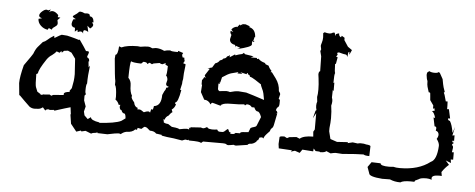

<svg xmlns="http://www.w3.org/2000/svg" viewBox="-48 -704 2318 937"><g transform="rotate(5 1111.0 -235.5)"><path d="M153.3 -157.2Q166 -159.2 167.5 -161.1L171.9 -160.6L197.3 -162.6Q203.1 -158.2 207.5 -157.7Q211.4 -162.1 216.1 -162.6Q220.7 -163.1 224.6 -163.1Q245.1 -165 265.6 -166.5V-171.9Q265.6 -181.6 293.5 -184.1L292.5 -189.5L302.2 -203.1L308.6 -239.3Q310.5 -253.9 310.5 -272.5L305.7 -347.7L285.6 -375.5L267.6 -383.8L248.5 -381.3L238.8 -371.6L235.4 -379.4L228 -370.1L212.9 -375.5Q208.5 -368.2 191.9 -355.5Q179.2 -348.1 168 -333Q131.3 -278.3 131.3 -261.2L123.5 -256.3Q123.5 -204.1 127.4 -193.4L136.2 -171.4L153.3 -160.6ZM415.5 9.8 387.2 -1.5 368.7 2.9Q364.7 2.9 364.7 -1L342.3 6.3L313.5 -29.8L306.6 -75.2L308.6 -75.7L304.2 -109.9L275.9 -101.6L227.5 -86.4L223.6 -89.8L204.1 -87.9Q200.2 -90.3 196.8 -90.3H195.8Q183.6 -88.4 183.1 -82.5L169.9 -97.7L160.2 -91.8Q152.3 -87.4 128.9 -87.4Q116.2 -87.4 104.5 -95.2Q77.6 -120.6 51.8 -147L49.8 -145.5Q43.9 -198.2 43.9 -205.6Q43.9 -236.3 59.1 -294.4Q99.1 -350.6 100.1 -354Q109.4 -378.4 119.1 -389.2L141.6 -415Q152.8 -418.5 162.1 -427.2Q173.8 -438.5 194.3 -450.7L196.3 -439.5Q227.5 -458.5 230.5 -458.5L257.3 -456.5Q266.1 -454.6 275.6 -452.1Q285.2 -449.7 295.7 -446.8Q306.2 -443.8 316.9 -440.4L319.8 -442.9Q346.7 -404.8 355.5 -389.6H361.8Q370.1 -389.6 370.1 -384.8Q370.1 -379.4 363.3 -363.8L365.7 -357.9L373.5 -353L374.5 -344.2L375.5 -343.3L375 -340.8L374 -341.3L372.1 -339.4L375 -311.5L380.9 -320.3Q374.5 -269.5 374.5 -232.4Q369.6 -226.6 369.6 -198.7V-193.4Q369.6 -183.1 374 -180.7L367.2 -172.4V-148.9L377.4 -120.1L371.1 -94.7L375.5 -76.2L392.6 -59.6L407.7 -70.3Q408.2 -54.7 450.7 -48.3L445.3 -1L440.4 3.4Q420.4 4.9 415.5 9.8ZM160 -476.8Q140.2 -479.5 125.5 -493.5Q110.8 -507.6 110.8 -526L127.9 -530.4Q112.6 -533.9 112.6 -542.7Q112.6 -552.4 124.9 -563.2Q137.2 -573.9 145.1 -573.9Q149.9 -573.9 153.9 -571.3L167 -576.6L159.1 -563Q167 -569.5 175.4 -569.5Q189.5 -569.5 205.3 -552.4L203.5 -542.3L216.7 -541.4L203.5 -528.2L206.2 -512.9Q206.2 -505.4 202.4 -501.6Q198.7 -497.9 194.1 -494.8Q189.5 -491.8 185.3 -488.5Q181.1 -485.2 180.2 -479L164.8 -485.6ZM334 -473.3Q329.2 -482.5 320.9 -482.5Q314.3 -482.5 307.2 -478.1L304.6 -489.6L292.7 -479L291.9 -497.9Q273.8 -500.5 273.8 -515.9Q273.8 -523.4 280 -538.3L292.7 -540.5Q276.5 -547.6 276.5 -552.8Q276.5 -554.2 280 -556.8Q300.2 -570.4 302.8 -574.6Q305.5 -578.8 312.1 -578.8Q319.5 -578.8 333.6 -572.2L343.3 -573.1Q358.7 -573.1 358.7 -563.4L359.5 -559.9Q377.5 -559.9 379.7 -532.6L371.8 -530.4Q379.3 -525.2 379.3 -519Q379.3 -510.7 365.7 -501L351.6 -513.3L358.2 -483.4Q347.2 -490.4 340.6 -490.4Q333.2 -490.4 333.2 -480.3Z M445.3 4.4Q445.3 -22.5 441.9 -33.7V-45.4Q528.8 -50.8 557.1 -65.4L576.2 -79.1Q575.7 -92.8 571.3 -101.1Q556.2 -103.5 554.2 -116.2Q543.5 -118.2 543 -134.8L545.4 -142.6L537.1 -142.1Q532.2 -157.7 519.5 -166L520.5 -180.2Q519 -229.5 510.7 -236.8V-255.9Q506.3 -273.4 498.5 -365.2L500 -383.8Q512.2 -385.3 514.2 -426.8L525.9 -422.4Q553.7 -435.1 605 -435.1L618.2 -433.6Q640.1 -437.5 654.8 -437.5Q665 -437.5 676.8 -431.2L693.8 -434.1Q714.8 -434.1 735.4 -423.8Q747.6 -428.2 765.6 -428.7Q766.1 -423.8 802.2 -423.8L803.7 -429.7L828.6 -421.4L824.2 -412.1L827.6 -399.9L836.4 -398.9Q836.4 -390.6 839.4 -383.3L833 -371.6L845.2 -367.7L844.7 -358.4Q839.4 -319.3 839.4 -294.9Q836.4 -284.2 836.4 -271L829.6 -241.2L835.4 -240.2Q824.7 -179.2 812 -178.2L810.1 -173.3L815.4 -168.9Q811.5 -151.9 796.9 -141.6L801.8 -129.4Q793.5 -124.5 783.7 -110.4Q771.5 -105 766.1 -88.9L760.3 -91.3Q763.2 -84.5 764.2 -75.2Q774.4 -69.8 786.1 -69.8L804.7 -57.6Q828.1 -55.2 835.9 -52.7L842.8 -49.3Q869.1 -54.7 879.9 -54.7L892.1 -51.8L893.1 -44.4L891.1 0.5L875.5 -1.5L860.4 4.4L819.3 -2.4Q781.2 -5.9 759.3 -10.7V-14.2L739.3 -17.1L731.4 -18.1Q721.7 -29.8 699.7 -29.8L684.1 -43L674.3 -46.4Q669.9 -46.4 657.7 -34.7L639.2 -38.1L636.7 -28.3L628.4 -29.8Q614.7 -14.2 585.9 -14.2Q570.3 -10.7 559.1 0Q557.6 -2.9 548.1 -3.2Q538.6 -3.4 494.6 5.9ZM629.9 -127.9 640.6 -128.4Q646.5 -128.4 662.6 -116.7Q675.8 -122.6 683.1 -122.6Q689.9 -122.6 692.9 -117.2L697.3 -135.7L701.7 -132.3Q707 -132.3 709 -150.9Q744.6 -154.8 744.6 -208.5L753.4 -228Q760.7 -236.8 760.7 -245.6Q772 -246.6 772 -252Q759.3 -252.9 758.8 -264.6L763.2 -283.2Q763.2 -296.9 754.4 -306.2Q758.8 -306.2 759.8 -351.1L747.1 -357.4L748.5 -365.2L732.4 -357.9Q725.6 -357.9 718.3 -362.8L689 -357.9L681.6 -353.5L669.9 -359.9L658.2 -352.5Q658.2 -361.8 639.2 -361.8L628.9 -352.1Q588.9 -353 579.6 -358.9Q573.7 -355 572.8 -277.8Q586.9 -263.7 586.9 -241.7Q586.9 -209.5 598.1 -191.4L596.7 -186Q596.7 -177.7 611.3 -160.6Q615.2 -138.7 630.9 -135.3Z M888.7 -6.8V-29.3Q891.6 -31.2 891.6 -48.3Q891.6 -49.8 887.7 -63L894 -57.1L896 -63.5L946.8 -66.9Q952.6 -64 958.5 -64Q963.9 -64 976.6 -71.8Q981.4 -63.5 993.7 -63L1001.5 -62Q1016.1 -62 1026.4 -64Q1031.2 -54.2 1039.1 -54.2H1054.2Q1060.1 -54.2 1076.7 -70.8L1082.5 -67.4Q1082.5 -56.2 1093.8 -54.7L1091.3 -48.8H1104Q1111.8 -48.8 1117.2 -55.2H1139.2Q1139.2 -61 1152.3 -62.3Q1165.5 -63.5 1179.7 -64.5L1188 -85.4Q1195.8 -89.8 1204.8 -91.8Q1213.9 -93.8 1216.8 -99.6Q1219.7 -105.5 1234.4 -143.1Q1225.1 -168.9 1215.3 -168.9Q1205.6 -168.9 1197.8 -187H1185.1Q1177.2 -199.2 1159.7 -199.2L1151.4 -192.9L1147.5 -197.8Q1127.9 -194.8 1082.5 -194.8Q1050.8 -194.8 1040 -188Q1036.1 -188 1034.2 -181.6Q1026.9 -181.6 1021 -184.1Q1015.1 -186.5 1000.5 -189.9L991.2 -191.9Q988.3 -191.9 983.4 -183.1Q972.2 -203.1 950.7 -203.6L931.6 -238.8L934.1 -274.9L931.6 -276.4V-297.4Q939 -306.2 941.4 -314L948.7 -308.6L942.9 -322.3L964.8 -356L953.6 -357.4L975.6 -363.3L988.8 -384.8Q1003.4 -389.2 1010.7 -401.4Q1021.5 -403.3 1027.3 -412.1Q1039.1 -412.6 1043.5 -423.3Q1051.8 -425.8 1057.1 -431.2L1056.2 -420.4L1082 -437L1083 -432.1Q1103.5 -439.5 1111.1 -440.4Q1118.7 -441.4 1124 -448.2L1129.4 -441.9L1172.4 -435.1L1159.2 -428.7H1189L1190.4 -423.3L1197.8 -425.8Q1207.5 -414.1 1229 -408.2Q1231.9 -407.2 1233.9 -401.9L1249.5 -396Q1253.4 -384.3 1266.1 -371.6L1261.7 -365.7H1268.1L1289.1 -337.4Q1309.1 -310.1 1310.1 -276.9Q1317.9 -266.6 1317.9 -262.7L1312.5 -238.8L1318.8 -234.9V-217.8Q1318.8 -202.1 1312.5 -198.5Q1306.2 -194.8 1303.7 -181.6Q1308.6 -181.6 1312 -170.9L1305.2 -166L1312 -168.5L1300.3 -110.4Q1297.9 -98.1 1291.7 -93.5Q1285.6 -88.9 1283.7 -78.6L1270 -64Q1256.3 -49.3 1255.4 -40L1248.5 -44.9L1235.8 -43L1230 -29.3Q1224.1 -29.3 1222.2 -21.5Q1207.5 -8.8 1193.8 -8.8Q1185.1 -8.8 1180.2 -2Q1129.4 6.3 1124.5 6.3Q1118.7 6.3 1113.3 3.4Q1092.3 7.3 1085.9 7.3Q1081.1 7.3 1076.9 3.9Q1072.8 0.5 1060.5 0.5H962.9L953.1 8.8Q953.1 1.5 895 1.5ZM1241.7 -227.5 1235.8 -258.8Q1234.4 -268.1 1224.1 -289.1Q1220.2 -296.9 1220.2 -301.8L1189.9 -321.8Q1172.4 -333 1163.1 -334.5Q1163.1 -343.3 1152.3 -345.2V-352.1Q1146 -350.1 1146 -345.2L1114.7 -352.5L1126 -345.2H1101.1L1105.5 -352.1Q1087.4 -347.7 1069.8 -342.8Q1055.2 -338.4 1027.8 -319.8L1021.5 -293.9L1017.6 -292.5L1021 -286.6L1013.2 -288.1V-262.7Q1013.2 -255.9 1021 -251.5Q1047.9 -254.9 1054.7 -254.9Q1055.7 -254.9 1058.6 -254.4Q1061.5 -253.9 1064.2 -253.9Q1066.9 -253.9 1072.8 -251.5Q1096.7 -258.8 1114.7 -258.8Q1122.1 -258.8 1151.9 -255.9Q1180.2 -248 1241.7 -227.5ZM1077.4 -482.8Q1050.6 -487.2 1050.6 -508.7L1055.5 -529.8Q1049.3 -537.3 1049.3 -544.3L1050.2 -549.6L1063.4 -544.7L1052.8 -555.7Q1061.6 -570.2 1081.4 -572.4L1083.6 -569.8L1083.2 -578.6L1087.1 -575.9L1088.9 -584.3L1094.1 -579.5Q1095.9 -579.5 1096.3 -582.5L1101.6 -583.9L1105.6 -581.2L1102.5 -586.9L1120.1 -587.4L1141.6 -579.5L1138.1 -575.5Q1170.2 -568.9 1171.9 -528.9L1169.3 -529.8L1164.5 -510.9L1165.8 -508.7L1171.5 -511.3Q1166.7 -504.7 1164.5 -504.7Q1162.3 -504.7 1161.4 -510.9Q1158.7 -506.1 1158.7 -499.5L1159.2 -492Q1159.2 -479.7 1088.9 -463.4L1103.4 -470.9L1081 -479.3L1079.6 -470.5Z M1334 1.5 1331.1 -19.5 1333 -53.7Q1334 -58.6 1356.4 -58.6L1369.6 -51.8L1380.9 -57.6L1415.5 -61L1431.2 -54.2Q1448.7 -70.3 1496.6 -70.3L1494.6 -94.2L1501 -105.5V-185.5L1486.8 -159.2L1496.6 -196.8L1501 -200.7Q1497.6 -211.4 1497.6 -222.2Q1497.6 -232.9 1501 -242.2L1498.5 -264.6Q1501.5 -277.3 1501.5 -301.3Q1501.5 -324.7 1497.6 -356L1495.1 -374.5Q1495.1 -388.7 1502.4 -391.6L1501 -463.9L1494.6 -489.3L1498 -497.6L1494.6 -514.6Q1494.6 -519 1498.5 -531.2Q1502.4 -543.5 1502.4 -556.6L1501 -577.6L1507.8 -582.5Q1520.5 -578.6 1529.8 -578.6Q1541.5 -578.6 1548.3 -584.5H1557.1L1560.5 -568.4L1563 -577.6Q1572.8 -583 1578.6 -583Q1578.6 -568.4 1589.4 -564.9L1592.3 -572.8L1606.9 -564V-552.7L1627 -522L1647.9 -507.3L1637.2 -483.4L1636.2 -498L1630.9 -494.1L1628.9 -471.7Q1625 -483.4 1618.2 -483.4Q1611.8 -483.4 1585.4 -490.7L1577.6 -487.8Q1577.6 -480 1581.1 -480L1573.7 -468.8L1581.5 -466.3L1575.7 -433.1L1571.8 -433.6Q1572.8 -389.2 1576.2 -389.2Q1571.8 -383.8 1571.8 -339.8L1576.2 -341.8V-300.3L1571.8 -305.2L1570.8 -268.1Q1574.2 -259.8 1574.2 -251Q1574.2 -241.2 1570.8 -228.5Q1575.2 -200.7 1575.2 -167.5Q1575.2 -146.5 1571.8 -119.1V-103L1581.1 -65.9L1614.3 -54.7Q1623 -54.7 1667.5 -58.1L1666.5 -53.2L1690.9 -59.1L1715.8 -55.7Q1722.7 -58.1 1730 -58.1Q1748 -58.1 1757.3 -54.7Q1777.8 -53.2 1778.8 -47.9L1777.3 0.5Q1755.4 0.5 1749 -4.9Q1717.3 -4.9 1645 1.5L1613.3 -0.5Q1605 -0.5 1587.9 3.9L1566.4 -5.4Q1560.1 2.4 1536.6 2.4Q1536.6 -1 1514.2 -1L1503.9 -12.7L1502.4 1.5L1449.2 -2.4L1437.5 14.6L1413.6 6.3L1394 12.2L1398.9 5.4Z M1773.4 54.2 1791 29.3 1835.4 30.8Q1835.4 43.9 1878.9 43.9L1899.4 42.5Q1911.6 45.9 1930.2 45.9Q2022.5 45.9 2078.6 2.4Q2107.9 -9.3 2111.3 -79.1Q2111.3 -93.8 2097.7 -111.8Q2105 -123 2105 -132.8Q2104 -147.9 2089.8 -151.4L2091.3 -163.1Q2091.3 -171.9 2082 -171.9L2073.2 -214.4L2081.1 -212.9Q2073.7 -239.7 2062.5 -245.1L2076.2 -248L2073.2 -260.3L2066.9 -256.3V-272.9Q2059.6 -282.7 2049.8 -297.4Q2049.8 -306.2 2048.3 -315.7Q2046.9 -325.2 2046.9 -330.1Q2046.9 -335 2039.1 -335Q2033.7 -352.5 2031 -361.3Q2028.3 -370.1 2028.3 -389.2Q2023.4 -398.9 2021.5 -418.5L2022.9 -429.7L2032.7 -438Q2043 -432.1 2059.6 -432.1Q2075.2 -432.1 2079.6 -438L2085.4 -433.1Q2093.3 -418 2101.1 -404.8Q2106 -376.5 2109.4 -365.2L2117.2 -342.3Q2112.8 -342.3 2112.8 -339.4L2117.2 -329.1L2126 -297.9L2134.8 -298.3L2135.7 -277.3V-260.7L2144.5 -261.2L2154.3 -216.3L2145.5 -216.8L2144.5 -212.9Q2144.5 -206.5 2154.3 -204.6Q2165.5 -187.5 2171.9 -147.9L2182.1 -177.7L2172.4 -134.8L2183.1 -136.7V-106.9L2177.2 -111.8L2174.3 -103.5L2183.6 -99.1Q2174.3 -94.2 2174.3 -87.4Q2180.7 -87.4 2180.7 -75.2L2177.2 -53.2L2186.5 -53.7V-17.6H2174.8L2177.2 -0.5L2150.9 -10.7L2168.5 9.3Q2150.4 24.4 2134.8 47.4L2138.2 66.4L2126 65.9Q2089.4 65.9 2089.4 82L2090.8 88.9Q2076.2 84.5 2065.4 84.5Q2036.1 84.5 2027.8 91.8L2010.3 100.1L2007.3 106.4L1989.7 106Q1951.2 106 1939.5 115.2Q1910.2 115.2 1887.7 105L1849.6 105.5Q1784.2 100.6 1784.2 84Z"/></g></svg>

Font: Truetypewriter PolyglOTT
Style: Regular
Weight: 400
Designer: Sergey Beatoff a.k.a. Sam_T
Version: Version 3.76